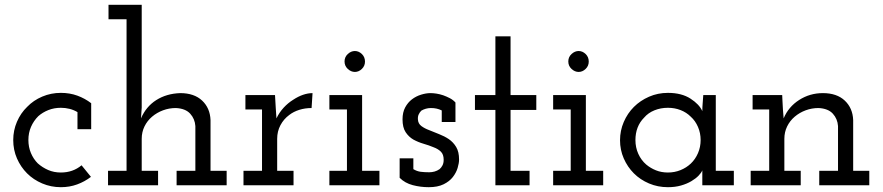

<svg xmlns="http://www.w3.org/2000/svg" viewBox="-20 -770 3668 798"><path d="M358 -35Q332 -15 300.5 -3.5Q269 8 233 8Q192 8 155.5 -7.5Q119 -23 92.5 -49.5Q66 -76 50.5 -111.5Q35 -147 35 -188Q35 -228 50.5 -264Q66 -300 93 -326Q119 -353 155.5 -368.5Q192 -384 233 -384Q270 -384 301.5 -372.5Q333 -361 359 -341V-233H302V-304Q287 -313 269.5 -317.5Q252 -322 233 -322Q205 -322 181 -312.5Q157 -303 139 -287Q120 -268 109 -243Q98 -218 98 -188Q98 -159 108.5 -134Q119 -109 137 -91Q156 -74 180 -63.5Q204 -53 233 -53Q258 -53 279.5 -60.5Q301 -68 319 -83Z M637 0H429V-60H506V-690H431V-750H569V-323L566 -278Q587 -327 629.5 -354Q672 -381 729 -383Q787 -383 820 -352Q853 -321 855 -271V-60H922V0H714V-60H792V-246Q790 -276 770.5 -297.5Q751 -319 711 -321Q683 -321 657.5 -311.5Q632 -302 612 -285Q592 -268 580.5 -244.5Q569 -221 569 -193V-60H637Z M1200 0H992V-60H1069V-315H1000V-375H1123L1126 -323Q1128 -302 1127.5 -300.5Q1127 -299 1129 -278Q1141 -303 1159 -322.5Q1177 -342 1198 -355Q1219 -369 1239.5 -376Q1260 -383 1279 -383L1275 -321Q1248 -321 1224 -313.5Q1200 -306 1182 -292Q1159 -275 1145.5 -249.5Q1132 -224 1132 -193V-60H1200Z M1557 0H1349V-60H1422V-315H1349V-375H1485V-60H1557ZM1497 -514Q1497 -496 1484 -483.5Q1471 -471 1455 -471Q1439 -471 1425.5 -483.5Q1412 -496 1412 -514.5Q1412 -533 1425.5 -545.5Q1439 -558 1455 -558Q1471 -558 1484 -545.5Q1497 -533 1497 -514Z M1862 -34Q1848 -16 1823.5 -4Q1799 8 1762 8Q1728 8 1695.5 -0.5Q1663 -9 1641 -31V-112H1698V-67Q1713 -58 1728.5 -56Q1744 -54 1764 -54Q1775 -54 1786 -57Q1797 -60 1807 -67Q1814 -73 1819 -82.5Q1824 -92 1824 -106Q1824 -128 1812.5 -139.5Q1801 -151 1782 -158Q1763 -166 1740.5 -172.5Q1718 -179 1698 -190Q1679 -201 1666 -220.5Q1653 -240 1653 -274Q1653 -303 1664 -323.5Q1675 -344 1692 -357Q1709 -370 1730 -376.5Q1751 -383 1769 -383Q1780 -383 1793.5 -381Q1807 -379 1822 -374Q1836 -369 1849.5 -362Q1863 -355 1873 -344V-263H1816V-311Q1806 -316 1795 -318.5Q1784 -321 1771 -321Q1760 -321 1749.5 -318Q1739 -315 1731 -310Q1724 -303 1720 -294Q1716 -285 1717 -273Q1718 -256 1731.5 -246Q1745 -236 1764 -229Q1783 -221 1805 -212.5Q1827 -204 1845 -192Q1864 -179 1876 -159Q1888 -139 1888 -107Q1888 -92 1882 -72Q1876 -52 1862 -34Z M2181 0H2039V-313H1954V-375H2039V-619H2102V-375H2209V-313H2102V-60H2181Z M2487 0H2279V-60H2352V-315H2279V-375H2415V-60H2487ZM2427 -514Q2427 -496 2414 -483.5Q2401 -471 2385 -471Q2369 -471 2355.5 -483.5Q2342 -496 2342 -514.5Q2342 -533 2355.5 -545.5Q2369 -558 2385 -558Q2401 -558 2414 -545.5Q2427 -533 2427 -514Z M3030 0H2899V-30Q2899 -39 2899 -46Q2899 -53 2899 -62Q2895 -52 2883.5 -40Q2872 -28 2853.5 -17Q2835 -6 2810.5 1Q2786 8 2756 8Q2714 8 2677.5 -7.5Q2641 -23 2614.5 -49.5Q2588 -76 2572.5 -111.5Q2557 -147 2557 -187Q2557 -227 2572.5 -263Q2588 -299 2614.5 -325.5Q2641 -352 2677.5 -368Q2714 -384 2756 -384Q2813 -384 2850 -360Q2887 -336 2899 -308Q2899 -324 2900.5 -341Q2902 -358 2903 -375H2955V-60H3030ZM2756 -322Q2726 -322 2700 -311.5Q2674 -301 2657 -281Q2639 -263 2630 -239.5Q2621 -216 2621 -188Q2621 -157 2633 -130.5Q2645 -104 2666 -86Q2684 -71 2706.5 -62Q2729 -53 2756 -53Q2784 -53 2808.5 -63Q2833 -73 2851 -90Q2870 -108 2881 -133.5Q2892 -159 2892 -188Q2892 -217 2881 -242.5Q2870 -268 2851 -285Q2833 -303 2808.5 -312.5Q2784 -322 2756 -322Z M3308 0H3100V-60H3177V-315H3108V-375H3231L3232 -353Q3233 -332 3234 -315.5Q3235 -299 3237 -278Q3257 -326 3301.5 -354.5Q3346 -383 3400 -383Q3458 -383 3491 -352Q3524 -321 3526 -271V-60H3593V0H3385V-60H3463V-246Q3461 -276 3441.5 -297.5Q3422 -319 3382 -321Q3354 -321 3328.5 -311.5Q3303 -302 3283 -285Q3263 -268 3251.5 -244.5Q3240 -221 3240 -193V-60H3308Z"/></svg>

Font: Josefin Slab SemiBold
Style: Regular
Weight: 600
Designer: Santiago Orozco
Foundry: Typemade
Version: Version 2.000